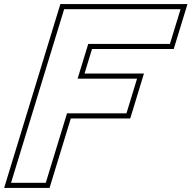

<svg xmlns="http://www.w3.org/2000/svg" viewBox="-39 -830 937 940"><path d="M760 -785H845L793 -615H708H393L341 -445H547H632L580.1 -275H495.1H289.1L211.1 -20L185.1 65H15.1L41.1 -20L119.1 -275L171 -445L249 -700L275 -785H360ZM878.8 -810H256.5L-18.7 90H203.6L307.6 -250H598.6L665.8 -470H374.8L411.5 -590H811.5Z"/></svg>

Font: Nordica Plus
Style: NordicaClassicBkOblOl
Weight: 900
Version: Version 1.01